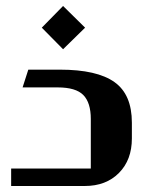

<svg xmlns="http://www.w3.org/2000/svg" viewBox="-20 -619 495 639"><path d="M189.9 -599.1 263.2 -526.9 189.9 -455.1 119.1 -526.9ZM418.9 -210.9V-158.2Q418.9 -86.9 376 -43.5Q333 0 262.2 0H17.1V-58.1H282.2V-223.1Q282.2 -277.3 257.3 -302.7Q232.4 -328.1 171.9 -328.1H55.2L74.2 -387.2H179.2Q302.7 -387.2 360.8 -345.9Q418.9 -304.7 418.9 -210.9Z"/></svg>

Font: Wesal
Style: Regular
Weight: 700
Designer: Ahmed zaza
Foundry: Ahmed zaza
Version: Version 2.01